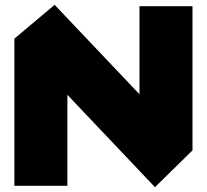

<svg xmlns="http://www.w3.org/2000/svg" viewBox="-20 -750 835 775"><path d="M757 -144 543 -336V-725H757ZM38 0V-593L252 -399V0ZM605 5 38 -593V-594L200 -730H201L757 -144V-143L606 5Z"/></svg>

Font: Foldit ExtraBold
Style: Regular
Weight: 800
Version: Version 1.003